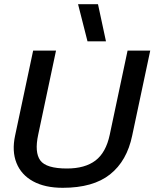

<svg xmlns="http://www.w3.org/2000/svg" viewBox="-20 -885 736 915"><path d="M397 -688 352 -865H447L485 -688ZM279 10Q194 10 137.5 -21Q81 -52 58.5 -108.5Q36 -165 52 -239L138 -644H247L162 -243Q144 -159 172 -120.5Q200 -82 299 -82Q385 -82 435 -120Q485 -158 503 -243L588 -644H696L610 -239Q585 -118 504.5 -54Q424 10 279 10Z"/></svg>

Font: Kanit
Style: Italic
Weight: 400
Italic angle: -12°
Designer: Katatrad Team
Foundry: CadsonDemak
Version: Version 2.000; ttfautohint (v1.8.3)